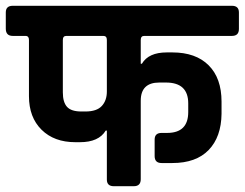

<svg xmlns="http://www.w3.org/2000/svg" viewBox="-50 -643 845 663"><path d="M436 -295V-24Q436 0 412 0H343Q319 0 319 -23V-192H315Q291 -152 226 -152H210Q137 -152 93.5 -195Q50 -238 50 -311V-505Q50 -518 40 -519H-6Q-30 -519 -30 -544V-600Q-30 -623 -6 -623H751Q775 -623 775 -600V-543Q775 -519 751 -519H448Q436 -519 436 -505V-423H440Q463 -462 526 -462H545Q626 -462 670.5 -417.5Q715 -373 715 -292V-250Q714 -170 670.5 -125Q627 -80 545 -80H508Q484 -80 484 -104V-161Q484 -184 508 -184H527Q600 -184 600 -256V-286Q600 -358 523 -358H500Q436 -358 436 -295ZM231 -258H245Q284 -258 301.5 -277Q319 -296 319 -327V-505Q319 -519 307 -519H179Q167 -519 167 -505V-324Q167 -290 181.5 -274Q196 -258 231 -258Z"/></svg>

Font: Rajdhani
Style: Bold
Weight: 700
Designer: Satya Rajpurohit, Jyotish Sonowal
Foundry: Indian Type Foundry
Version: Version 1.201 February 1, 2022